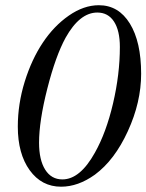

<svg xmlns="http://www.w3.org/2000/svg" viewBox="-20 -705 558 732"><path d="M356.9 -685.1Q432.1 -685.1 475.1 -615.2Q518.1 -545.4 518.1 -423.8Q518.1 -315.4 467.5 -205.1Q417 -94.7 341.8 -39.1Q277.8 6.8 212.9 6.8Q138.7 6.8 93.3 -55.9Q47.9 -118.7 47.9 -222.2Q47.9 -308.6 74.2 -393.6Q100.6 -478.5 143.1 -542.2Q185.5 -606 242.4 -645.5Q299.3 -685.1 356.9 -685.1ZM351.1 -657.2Q283.7 -657.2 230 -561Q191.9 -491.2 160.4 -367.2Q128.9 -243.2 128.9 -161.1Q128.9 -95.2 152.3 -58.1Q175.8 -21 217.8 -21Q285.2 -21 341.8 -123Q384.8 -199.2 410.9 -310.5Q437 -421.9 437 -525.9Q437 -588.4 414.6 -622.8Q392.1 -657.2 351.1 -657.2Z"/></svg>

Font: Accordance
Style: Italic
Weight: 400
Italic angle: -11°
Version: Version 1.2 (build January 31, 2020) Miklal Software Solutio